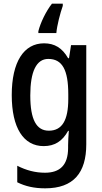

<svg xmlns="http://www.w3.org/2000/svg" viewBox="-20 -786 557 1046"><path d="M322 -754V-766H263C230 -724 200 -661 189 -616V-606H287C290 -645 308 -715 322 -754ZM220 -550C110 -550 44 -449 44 -268C44 -89 108 10 218 10C278 10 320 -17 351 -73H355C353 -48 351 -16 351 5V20C351 114 306 155 225 155C172 155 123 142 74 117V207C118 229 166 240 226 240C381 240 450 155 450 0V-540H367L356 -469H351C319 -525 277 -550 220 -550ZM243 -465C319 -465 352 -406 352 -272V-247C352 -130 318 -74 246 -74C178 -74 145 -135 145 -266C145 -396 178 -465 243 -465Z"/></svg>

Font: Noto Sans Devanagari Condensed Medium
Style: Regular
Weight: 500
Width: 3
Designer: Jelle Bosma - Monotype Design Team
Foundry: Monotype Imaging Inc.
Version: Version 2.004